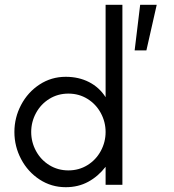

<svg xmlns="http://www.w3.org/2000/svg" viewBox="-20 -770 723 800"><path d="M40 -220Q40 -280 68 -333Q96 -386 145 -418Q194 -450 254 -450Q308 -450 351 -428Q394 -406 420 -365V-750H490V0H420V-75Q389 -35 347.5 -12.5Q306 10 254 10Q194 10 145 -22Q96 -54 68 -107Q40 -160 40 -220ZM420 -220Q420 -262 400 -299Q380 -336 344.5 -358Q309 -380 265 -380Q221 -380 185.5 -358Q150 -336 130 -299Q110 -262 110 -220Q110 -178 130 -141Q150 -104 185.5 -82Q221 -60 265 -60Q309 -60 344.5 -82Q380 -104 400 -141Q420 -178 420 -220ZM564 -750H633L590 -560H541Z"/></svg>

Font: Teachers[wght]
Style: Regular
Weight: 400
Designer: Alfredo Marco Pradil & Chank Diesel
Version: Version 1.000;Glyphs 3.1.2 (3151)